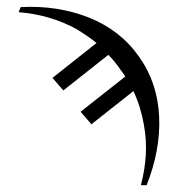

<svg xmlns="http://www.w3.org/2000/svg" viewBox="-20 -563 535 567"><path d="M41 -542 35 -527C98 -522 155 -505 206 -477C227 -464 247 -451 265 -436L135 -333L167 -296L300 -401C313 -388 325 -373 336 -357C341 -351 345 -344 350 -337L218 -233L250 -196L374 -294C389 -262 399 -229 405 -194C416 -136 412 -77 396 -16H413C440 -84 453 -152 450 -218C447 -284 428 -343 391 -395C354 -448 305 -486 243 -511C182 -535 115 -546 41 -542Z"/></svg>

Font: Linux Libertine O C
Style: Regular
Weight: 400
Designer: Philipp H. Poll
Foundry: Philipp H. Poll
Version: Version 4.0.3